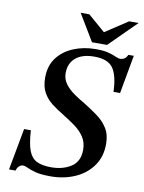

<svg xmlns="http://www.w3.org/2000/svg" viewBox="-93 -900 735 979"><g transform="rotate(10 274.5 -411.0)"><path d="M57 14H23L63 -202H98Q102 -134 115.5 -98Q129 -62 157 -48Q185 -34 232 -34Q292 -34 334.5 -61Q377 -88 378 -148Q378 -188 359.5 -216Q341 -244 311.5 -265.5Q282 -287 249 -307L248 -308Q214 -328 185.5 -350Q157 -372 140 -402.5Q123 -433 123 -479Q123 -541 154.5 -582.5Q186 -624 238.5 -645.5Q291 -667 353 -667Q394 -667 418.5 -660.5Q443 -654 457.5 -647Q472 -640 483 -640Q495 -640 504.5 -646Q514 -652 521 -667H549L513 -468H479Q476 -553 449 -590.5Q422 -628 352 -628Q290 -628 256 -599.5Q222 -571 222 -520Q222 -490 239 -466Q256 -442 284 -422Q312 -402 344 -384Q381 -361 414 -337Q447 -313 467.5 -280.5Q488 -248 488 -199Q488 -133 454 -85.5Q420 -38 363 -13Q306 12 238 12Q187 12 159 4.5Q131 -3 116 -10.5Q101 -18 90 -18Q79 -18 69.5 -9Q60 0 57 14ZM405 -698H327L244 -836H289L378 -759L495 -836H544Z"/></g></svg>

Font: STIX Two Text Medium
Style: Italic
Weight: 500
Italic angle: -12°
Designer: Ross Mills, John Hudson & Paul Hanslow, Tiro Typeworks Ltd; with prior portions MicroPress Inc. and Coen Hoffman, Elsevi
Foundry: Tiro Typeworks Ltd
Version: Version 2.13 b171